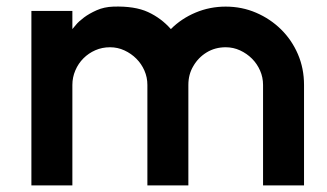

<svg xmlns="http://www.w3.org/2000/svg" viewBox="-20 -561 989 581"><path d="M497 -473Q529 -505 572 -523Q615 -541 663 -541Q712 -541 755 -522.5Q798 -504 830.5 -472Q863 -440 881.5 -397Q900 -354 900 -304V0H776V-304Q776 -327 767 -347.5Q758 -368 742.5 -383.5Q727 -399 706.5 -408.5Q686 -418 663 -418Q631 -418 605.5 -402.5Q580 -387 565 -361Q550 -336 550 -304V0H426V-304Q426 -327 417 -347.5Q408 -368 392.5 -383.5Q377 -399 356.5 -408.5Q336 -418 313 -418Q289 -418 268.5 -409Q248 -400 232.5 -384.5Q217 -369 208 -348Q199 -327 199 -304V0H75V-528H199V-473Q201 -475 209.5 -485.5Q218 -496 234 -508Q250 -520 272.5 -530Q295 -540 323 -541Q388 -543 428 -524.5Q468 -506 497 -473Z"/></svg>

Font: Afrihost Sans Med
Style: Regular
Weight: 500
Designer: Afrihost SP Pty Ltd
Version: Version 1.000